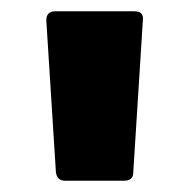

<svg xmlns="http://www.w3.org/2000/svg" viewBox="-20 -754 336 340"><path d="M95 -434Q81 -434 79 -449L62 -718Q62 -734 78 -734H218Q235 -734 233 -718L216 -449Q216 -434 200 -434Z"/></svg>

Font: LINE Seed Sans App ExtraBold
Style: Regular
Weight: 800
Designer: LINE VX Design & Dalton Maag Ltd & Sandoll Inc
Foundry: Dalton Maag Ltd
Version: Version 1.003